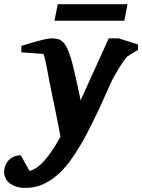

<svg xmlns="http://www.w3.org/2000/svg" viewBox="-101 -687 693 936"><path d="M520 -412.1Q514.2 -406.2 502.9 -390.9Q491.7 -375.5 479.7 -356.2Q467.8 -336.9 456.3 -316.4Q444.8 -295.9 438 -280.8Q427.2 -256.8 412.4 -222.9Q397.5 -189 379.2 -149.9Q360.8 -110.8 339.6 -68.6Q318.4 -26.4 294.9 14.2Q270 57.6 241.5 96.7Q212.9 135.7 179.7 165Q146.5 194.3 107.9 211.7Q69.3 229 23.9 229Q-6.3 229 -26.6 221.2Q-46.9 213.4 -59.1 201.7Q-71.3 189.9 -76.2 176.8Q-81.1 163.6 -81.1 152.8Q-81.1 140.6 -77.1 126.5Q-73.2 112.3 -63.7 99.9Q-54.2 87.4 -38.8 79.1Q-23.4 70.8 0 69.8L43 146Q110.8 131.3 193.8 -21Q192.9 -26.9 189 -46.9Q185.1 -66.9 179.4 -95.7Q173.8 -124.5 166.7 -159.4Q159.7 -194.3 151.9 -230Q144.5 -264.2 138.2 -298.8Q131.8 -333.5 126.5 -361.3Q121.1 -389.2 116.7 -406.5Q112.3 -423.8 108.9 -423.8L2.9 -432.1V-462.9Q8.8 -464.8 20 -468.5Q31.2 -472.2 45.4 -476.3Q59.6 -480.5 74.7 -484.6Q89.8 -488.8 103.8 -492.2Q117.7 -495.6 128.7 -497.8Q139.6 -500 145 -500Q161.6 -500 175.5 -497.8Q189.5 -495.6 201.4 -486.1Q213.4 -476.6 223.9 -456.8Q234.4 -437 245.1 -401.9Q250 -384.8 255.9 -361.6Q261.7 -338.4 267.6 -311.8Q273.4 -285.2 279.8 -256.3Q286.1 -227.5 292 -198.2L429.2 -500H477.1L571.8 -470.2V-443.8ZM505.4 -585.9H164.6L180.7 -666.5H520.5Z"/></svg>

Font: Charis SIL CyrE
Style: Bold Italic
Weight: 700
Italic angle: -11°
Foundry: SIL International
Version: Version 5.000